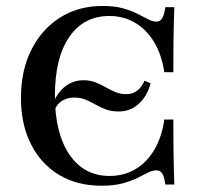

<svg xmlns="http://www.w3.org/2000/svg" viewBox="-20 -602 661 634"><path d="M315.3 11.3Q234.7 11.3 175 -24.6Q115.3 -60.5 82.3 -125.8Q49.2 -191.1 49.2 -279Q49.2 -369.4 83.5 -437.5Q117.7 -505.6 178.2 -544Q238.7 -582.3 318.5 -582.3Q358.1 -582.3 385.9 -574.6Q413.7 -566.9 433.9 -556.5Q454 -546 469 -538.3Q483.9 -530.6 496.8 -530.6Q508.9 -530.6 515.7 -541.9Q522.6 -553.2 525.8 -578.2H555.6Q554.8 -554 554 -526.6Q553.2 -499.2 552.8 -460.5Q552.4 -421.8 552.4 -363.7H522.6Q513.7 -421.8 488.7 -463.3Q463.7 -504.8 425.8 -527Q387.9 -549.2 341.1 -549.2Q256.5 -549.2 208.9 -480.2Q161.3 -411.3 161.3 -286.3Q161.3 -162.1 209.3 -91.5Q257.3 -21 341.9 -21Q389.5 -21 427.4 -43.5Q465.3 -66.1 489.9 -108.1Q514.5 -150 522.6 -207.3H552.4Q552.4 -151.6 552.8 -112.9Q553.2 -74.2 554 -46Q554.8 -17.7 555.6 7.3H525.8Q522.6 -18.5 515.7 -29Q508.9 -39.5 496.8 -39.5Q483.1 -39.5 468.1 -31.9Q453.2 -24.2 433.1 -14.1Q412.9 -4 384.3 3.6Q355.6 11.3 315.3 11.3ZM371.8 -233.9Q347.6 -233.9 329.4 -240.7Q311.3 -247.6 295.2 -256.9Q279 -266.1 262.5 -273Q246 -279.8 225 -279.8Q202.4 -279.8 185.5 -269.4Q168.5 -258.9 160.5 -239.5L151.6 -245.2Q161.3 -287.1 189.9 -312.1Q218.5 -337.1 255.6 -337.1Q277.4 -337.1 294.8 -330.2Q312.1 -323.4 327.8 -314.5Q343.5 -305.6 360.5 -298.4Q377.4 -291.1 396.8 -291.1Q417.7 -291.1 432.7 -302.4Q447.6 -313.7 457.3 -335.5L477.4 -326.6Q465.3 -283.1 437.5 -258.5Q409.7 -233.9 371.8 -233.9Z"/></svg>

Font: Playfair 5pt SemiExpanded Light SemiBold
Style: Regular
Weight: 600
Version: Version 2.001;gftools[0.9.30]